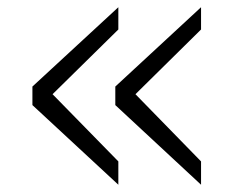

<svg xmlns="http://www.w3.org/2000/svg" viewBox="-20 -491 654 526"><path d="M304.2 15.1 68.8 -203.1V-253.9L304.2 -471.2V-410.2L124 -232.9L304.2 -48.8ZM530.8 15.1 295.9 -203.1V-253.9L530.8 -471.2V-410.2L351.1 -232.9L530.8 -48.8Z"/></svg>

Font: IntelOne Mono Light
Style: Regular
Weight: 300
Designer: Fred Shallcrass
Foundry: Frere-Jones Type LLC
Version: Version 1.200;hotconv 1.1.0;makeotfexe 2.6.0;FJTRelease1.2